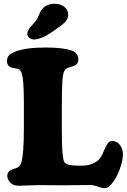

<svg xmlns="http://www.w3.org/2000/svg" viewBox="-20 -964 666 1005"><path d="M252.4 -796.4Q194.3 -757.3 157.7 -757.3Q143.6 -757.3 133.3 -766.1Q123 -774.9 123 -787.1Q123 -796.4 128.7 -806.6Q134.3 -816.9 139.4 -823Q144.5 -829.1 159.2 -844.7Q172.4 -857.9 182.1 -881.6Q191.9 -905.3 196.8 -911.6Q220.2 -944.3 266.1 -944.3Q296.4 -944.3 316.7 -928.2Q336.9 -912.1 336.9 -888.2Q336.9 -867.2 321.8 -849.6Q304.2 -831.5 252.4 -796.4ZM179.2 4.9Q157.7 4.9 128.7 6.6Q99.6 8.3 78.6 8.3Q48.8 8.3 33.4 -8.3Q18.1 -24.9 18.1 -43.9Q18.1 -61.5 32.2 -70.8Q42.5 -78.6 62 -83.5Q83 -88.4 90.8 -111.8Q105 -154.3 105 -294.9V-414.1Q105 -512.2 99.4 -553.5Q93.8 -594.7 79.1 -601.6Q73.2 -604.5 59.6 -606.4Q45.9 -608.4 39.6 -610.8Q16.6 -619.1 16.6 -643.6Q16.6 -661.6 25.1 -672.1Q33.7 -682.6 56.6 -692.4Q110.8 -715.3 217.8 -715.3Q307.1 -715.3 352.1 -700.7Q390.1 -687.5 390.1 -652.3Q390.1 -625 360.4 -616.7Q339.4 -611.3 329.1 -605.5Q318.4 -599.6 313.2 -584.2Q308.1 -568.8 305.9 -529.3Q303.7 -489.7 303.7 -407.2V-278.8Q303.7 -152.8 314 -122.1Q318.4 -106.9 338.6 -101.8Q358.9 -96.7 395.5 -96.7Q426.8 -96.7 443.6 -100.3Q460.4 -104 477.5 -113.8Q481.9 -116.2 485.6 -118.9Q489.3 -121.6 492.4 -124Q495.6 -126.5 498.8 -130.6Q502 -134.8 503.9 -137Q505.9 -139.2 508.8 -144.3Q511.7 -149.4 512.9 -151.4Q514.2 -153.3 517.1 -159.4Q520 -165.5 520.5 -167Q521 -168.5 524.2 -175.5Q527.3 -182.6 527.8 -183.6Q530.3 -187.5 534.2 -195.6Q538.1 -203.6 539.8 -206.5Q541.5 -209.5 544.9 -214.4Q548.3 -219.2 551 -221.2Q553.7 -223.1 557.9 -224.6Q562 -226.1 566.9 -226.1Q592.3 -226.1 607.9 -204.8Q623.5 -183.6 623.5 -158.7Q623.5 -127.9 609.4 -85.7Q595.2 -43.5 572 -11.2Q548.8 21 527.8 21Q514.2 21 491.5 12.7Q468.8 4.4 453.1 4.4Q421.9 4.4 376.2 5.1Q330.6 5.9 311.5 5.9Q282.7 5.9 240.7 5.4Q198.7 4.9 179.2 4.9Z"/></svg>

Font: Cooper* ExtraBold
Style: Regular
Weight: 800
Designer: Owen Earl
Foundry: indestructible type*
Version: Version 0.001